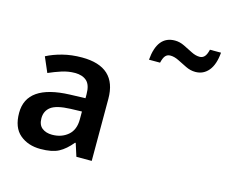

<svg xmlns="http://www.w3.org/2000/svg" viewBox="-109 -930 1277 1088"><g transform="rotate(15 529.5 -386.0)"><path d="M306 -552Q510 -552 510 -364V0H420L396 -75H392Q356 -31 317.5 -10.5Q279 10 211 10Q138 10 90 -30.5Q42 -71 42 -157Q42 -322 293 -331L384 -334V-357Q384 -412 359 -434.5Q334 -457 290 -457Q251 -457 212.5 -444.5Q174 -432 138 -416L100 -504Q140 -525 192.5 -538.5Q245 -552 306 -552ZM318 -254Q236 -251 204 -227Q172 -203 172 -160Q172 -121 195 -103Q218 -85 254 -85Q309 -85 346.5 -116.5Q384 -148 384 -210V-256ZM675 -638Q687 -781 790 -781Q818 -781 845.5 -767.5Q873 -754 898.5 -741Q924 -728 947 -728Q964 -728 975.5 -740Q987 -752 994 -782H1059Q1053 -711 1023 -675Q993 -639 946 -639Q917 -639 889.5 -652.5Q862 -666 836 -679Q810 -692 787 -692Q769 -692 758 -680Q747 -668 740 -638Z"/></g></svg>

Font: Noto Sans Thai Looped SemiBold
Style: Regular
Weight: 600
Designer: Sasikarn Vongin, Ben Mitchell
Foundry: The Fontpad Ltd
Version: Version 1.001; ttfautohint (v1.8.4.7-5d5b)